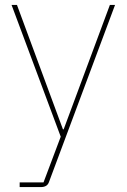

<svg xmlns="http://www.w3.org/2000/svg" viewBox="-20 -551 515 781"><path d="M60 210V191H157L227 5L27 -531H49L236 -25H239L427 -531H448L179 190Q172 210 146 210Z"/></svg>

Font: IBM Plex Sans JP Thin
Style: Regular
Weight: 100
Designer: Mike Abbink; Paul van der Laan; Pieter van Rosmalen; Wujin Sim; Yejin Wi; Jinhee Kim; Boomi Park; Yona Kim; Kichan Ma
Foundry: Sandoll Inc.
Version: Version 1.001